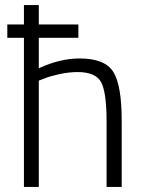

<svg xmlns="http://www.w3.org/2000/svg" viewBox="-20 -742 573 762"><path d="M9 -592V-645H75V-722H134V-645H291V-592H134V-471Q218 -510 296 -510Q396 -510 429.5 -457Q463 -404 463 -263V0H403V-260Q403 -375 381.5 -415.5Q360 -456 288 -456Q253 -456 214.5 -447.5Q176 -439 155 -430L134 -422V0H75V-592Z"/></svg>

Font: Titillium Web Light
Style: Regular
Weight: 300
Version: Version 1.002;PS 57.000;hotconv 1.0.70;makeotf.lib2.5.55311